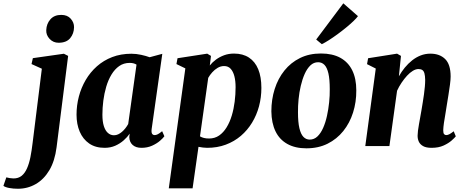

<svg xmlns="http://www.w3.org/2000/svg" viewBox="-142 -878 2786 1154"><path d="M198 7.5Q187.5 89.5 154.8 144.8Q122 200 73 228.2Q24 256.5 -34 256.5Q-62 256.5 -86.2 252Q-110.5 247.5 -121.5 239L-104 188Q-96 190.5 -83.2 192.5Q-70.5 194.5 -61 194.5Q-31.5 194.5 -12 178.8Q7.5 163 20.2 134.2Q33 105.5 40.8 66.5Q48.5 27.5 54 -19L109.5 -465L47.5 -493L55.5 -528.5L242 -555L267.5 -542ZM210 -621Q178 -621 156.2 -644.2Q134.5 -667.5 136 -697Q137.5 -735.5 161 -762Q184.5 -788.5 226 -788.5Q263 -788.5 283.2 -765.5Q303.5 -742.5 303 -714.5Q302.5 -676 279.8 -648.5Q257 -621 210 -621Z M769.5 -102.5Q767 -82 772.2 -74Q777.5 -66 788 -66Q796 -66 806.5 -71.2Q817 -76.5 832.5 -89.5L846 -59Q838.5 -48.5 819.8 -32Q801 -15.5 772.5 -2.5Q744 10.5 708.5 10.5Q674.5 10.5 655.2 -6.8Q636 -24 635 -54.5L637.5 -74.5Q623.5 -54 601.5 -34.5Q579.5 -15 550.8 -2.2Q522 10.5 486.5 10.5Q431.5 10.5 394 -15.5Q356.5 -41.5 337.2 -86.5Q318 -131.5 318 -188.5Q318 -244.5 332 -297.8Q346 -351 373.2 -397.5Q400.5 -444 440.5 -479.5Q480.5 -515 532.5 -535Q584.5 -555 648 -555Q676.5 -555 706.2 -548.5Q736 -542 757.5 -534L833.5 -554.5ZM678.5 -489.5Q671 -494.5 660.8 -497.2Q650.5 -500 638 -500Q601.5 -500 574.5 -481Q547.5 -462 528 -429.8Q508.5 -397.5 496.5 -356.8Q484.5 -316 479 -272.8Q473.5 -229.5 473.5 -189Q473.5 -147.5 482.2 -120Q491 -92.5 506.8 -78.8Q522.5 -65 543 -65Q556 -65 568 -70.5Q580 -76 591 -85.5Q602 -95 611.5 -107Q621 -119 628.5 -132.5Z M872.5 254 972 -467 918.5 -493 925 -528 1103.5 -555.5 1126 -542 1119 -484.5Q1134 -503.5 1156 -519.8Q1178 -536 1205.2 -546Q1232.5 -556 1264.5 -556Q1317.5 -556 1354.2 -532Q1391 -508 1410 -462Q1429 -416 1429 -349.5Q1429 -292.5 1414.8 -239.2Q1400.5 -186 1373 -140.8Q1345.5 -95.5 1305.8 -61.5Q1266 -27.5 1215 -8.5Q1164 10.5 1103 10.5Q1091 10.5 1077.5 8.8Q1064 7 1051 4.5L1015.5 254ZM1060 -58.5Q1070.5 -52 1083.8 -48.8Q1097 -45.5 1114.5 -45.5Q1149 -45.5 1175 -63.5Q1201 -81.5 1220 -112.5Q1239 -143.5 1251 -183.2Q1263 -223 1268.5 -267Q1274 -311 1274 -354Q1274 -391 1266.8 -419.5Q1259.5 -448 1244.5 -464.5Q1229.5 -481 1205 -481Q1184.5 -481 1166.2 -470.2Q1148 -459.5 1133.5 -443.2Q1119 -427 1109.5 -410Z M1787 -556.5Q1856 -556.5 1903.2 -530.8Q1950.5 -505 1975 -455.5Q1999.5 -406 1999.5 -335Q2000 -264.5 1980 -201.5Q1960 -138.5 1921.2 -90.2Q1882.5 -42 1826.8 -14.2Q1771 13.5 1699.5 13.5Q1632 13.5 1585 -12.8Q1538 -39 1514 -88.5Q1490 -138 1489 -208.5Q1489 -280 1509 -343Q1529 -406 1567.5 -454Q1606 -502 1661.2 -529.2Q1716.5 -556.5 1787 -556.5ZM1770 -504Q1743.5 -504 1723.5 -484.8Q1703.5 -465.5 1689.2 -433.5Q1675 -401.5 1665.8 -362Q1656.5 -322.5 1652.5 -281Q1648.5 -239.5 1649 -202Q1649 -143.5 1657.5 -107.5Q1666 -71.5 1681.8 -55.2Q1697.5 -39 1719.5 -39Q1746 -39 1766 -58Q1786 -77 1800.2 -109.2Q1814.5 -141.5 1823.2 -181.2Q1832 -221 1836.2 -262.5Q1840.5 -304 1840 -342Q1840 -401.5 1831.8 -437Q1823.5 -472.5 1808 -488.2Q1792.5 -504 1770 -504ZM1758.5 -640.5 1921.5 -858 2009.5 -781Q2001.5 -769.5 1982.8 -751.5Q1964 -733.5 1938.8 -712.8Q1913.5 -692 1886.5 -672.2Q1859.5 -652.5 1834.5 -636.5Q1809.5 -620.5 1792 -612.5Z M2255.5 -419.5Q2271 -447 2291 -471.5Q2311 -496 2335 -515Q2359 -534 2386.5 -544.8Q2414 -555.5 2445 -555.5Q2500.5 -555.5 2533.5 -523.2Q2566.5 -491 2566.5 -418Q2566.5 -399.5 2562.5 -369.2Q2558.5 -339 2553.2 -306.2Q2548 -273.5 2543.5 -246.5Q2540 -221 2535 -193Q2530 -165 2526.2 -139.2Q2522.5 -113.5 2522 -95Q2522 -77 2527.5 -71.5Q2533 -66 2540 -66Q2548.5 -66 2558.8 -71.2Q2569 -76.5 2585 -89L2597.5 -58.5Q2591 -50 2572.5 -33.5Q2554 -17 2524 -3.2Q2494 10.5 2452 10.5Q2419 10.5 2400.8 0Q2382.5 -10.5 2375 -27.2Q2367.5 -44 2368 -64Q2368 -75 2370.2 -92.5Q2372.5 -110 2376.2 -131.2Q2380 -152.5 2384 -174.8Q2388 -197 2391.5 -217.5Q2395 -239 2399 -262.8Q2403 -286.5 2406.2 -310.5Q2409.5 -334.5 2411.5 -356.8Q2413.5 -379 2413.5 -398Q2413 -423 2409 -437.2Q2405 -451.5 2396.2 -457.2Q2387.5 -463 2373 -463Q2357 -463 2339.2 -452.2Q2321.5 -441.5 2304.5 -423Q2287.5 -404.5 2271.8 -381.2Q2256 -358 2244.5 -332.5L2198.5 0H2053.5L2116.5 -466L2064 -492.5L2070.5 -528L2244.5 -555.5L2268 -542Z"/></svg>

Font: Merriweather 48pt ExtraBold
Style: Italic
Weight: 800
Italic angle: -7.8°
Version: Version 2.101